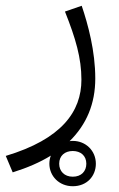

<svg xmlns="http://www.w3.org/2000/svg" viewBox="-47 -350 413 665"><path d="M205 138C201 138 198 138 194 139C253 81 283 9 283 -78C283 -173 258 -265 236 -330L178 -310C215 -217 235 -149 235 -74C235 37 166 132 -27 190L-3 247C48 231 92 212 129 189C126 197 124 207 124 217C124 260 158 295 205 295C254 295 285 260 285 217C285 172 250 138 205 138ZM205 262C176 262 158 243 158 217C158 189 178 173 205 173C232 173 252 189 252 217C252 243 235 262 205 262Z"/></svg>

Font: FiraGO Light
Style: Regular
Weight: 300
Designer: bBox Type
Foundry: bBox Type GmbH
Version: Version 1.001;PS 001.001;hotconv 1.0.88;makeotf.lib2.5.64775